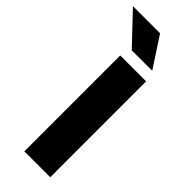

<svg xmlns="http://www.w3.org/2000/svg" viewBox="-333 -856 885 885"><g transform="rotate(45 109.0 -413.5)"><path d="M56.2 0V-625H225V0ZM77.1 -679.2 -63.2 -827.1H113.9L210.4 -679.2Z"/></g></svg>

Font: Afacad Flux ExtraBold
Style: Regular
Weight: 800
Designer: Kristian Moeller
Foundry: Dicotype
Version: Version 1.100